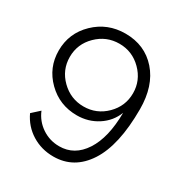

<svg xmlns="http://www.w3.org/2000/svg" viewBox="-169 -696 925 976"><g transform="rotate(30 293.0 -208.5)"><path d="M280 -87Q347 -87 401 -122Q455 -157 478 -216Q477 -70 423.5 12Q370 94 281 94Q225 94 179.5 63.5Q134 33 113 -18L69 22Q98 84 154.5 119Q211 154 281 154Q402 154 472.5 45.5Q543 -63 543 -274Q543 -411 472.5 -491Q402 -571 288 -571Q183 -571 109.5 -500Q36 -429 36 -327Q36 -227 107 -157Q178 -87 280 -87ZM472 -327Q472 -251 417.5 -197Q363 -143 287 -143Q211 -143 156 -197Q101 -251 101 -327Q101 -403 156 -457Q211 -511 287 -511Q363 -511 417.5 -456.5Q472 -402 472 -327Z"/></g></svg>

Font: Raleway-v4020
Style: Regular
Weight: 400
Designer: Matt McInerney, Pablo Impallari, Rodrigo Fuenzalida
Foundry: Matt McInerney, Pablo Impallari, Rodrigo Fuenzalida
Version: Version 4.020;PS 004.020;hotconv 1.0.88;makeotf.lib2.5.64775